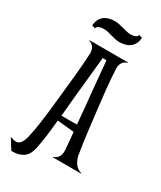

<svg xmlns="http://www.w3.org/2000/svg" viewBox="-260 -881 869 1039"><g transform="rotate(30 174.5 -362.0)"><path d="M250 -72.8Q247.6 -98.6 245.4 -124Q243.2 -149.4 240.7 -175.8Q230 -176.8 216.8 -177.7Q203.6 -178.7 186 -180.7Q170.4 -182.1 158 -183.3Q145.5 -184.6 135.7 -186Q134.3 -172.4 132.6 -155.8Q130.9 -139.2 128.9 -120.8Q127 -102.5 124.5 -83.5Q122.1 -64.5 118.7 -45.9Q116.2 -30.8 113.5 -15.1Q110.8 0.5 106.4 14.9Q102.1 29.3 94.7 41.7Q87.4 54.2 75.2 63.2Q63 72.3 44.7 77.6Q26.4 83 0 82.5L-39.1 19.5L-37.6 18.1Q-19.5 26.4 -4.4 26.4Q15.6 26.4 27.6 6.8Q39.6 -12.7 45.9 -48.8Q52.7 -78.6 58.6 -118.2Q64.5 -157.7 69.3 -199.7Q74.2 -241.7 78.1 -281.7Q82 -321.8 85.4 -352.1Q91.3 -408.7 96.9 -465.1Q102.5 -521.5 105.5 -583Q106.9 -603.5 99.4 -619.1Q91.8 -634.8 74.2 -642.6L66.9 -645.5L66.4 -647.9H308.1L307.6 -645.5L299.8 -642.6Q282.2 -634.8 274.7 -619.1Q267.1 -603.5 269 -583Q272 -521.5 277.8 -465.3Q283.7 -409.2 290.5 -352.1Q298.3 -288.1 306.2 -220.7Q314 -153.3 327.1 -74.7Q333.5 -48.8 347.4 -29.8Q361.3 -10.7 387.7 -2.4L388.2 0H212.4L211.9 -2.4Q235.4 -10.7 243.9 -28.6Q252.4 -46.4 250 -72.8ZM186.5 -218.3Q201.2 -218.3 213.6 -218.5Q226.1 -218.8 236.3 -219.2L226.1 -334Q225.1 -343.3 223.4 -359.4Q221.7 -375.5 219.7 -395.8Q217.8 -416 215.6 -439Q213.4 -461.9 211.4 -484.9Q206.1 -537.6 200.7 -599.6L177.2 -600.1Q171.4 -540.5 166 -488.3Q163.6 -465.8 161.4 -442.9Q159.2 -419.9 157 -399.4Q154.8 -378.9 153.1 -361.8Q151.4 -344.7 150.4 -334Q147 -299.3 144.8 -271.5Q142.6 -243.7 139.6 -218.3ZM210.4 -719.7Q196.8 -719.7 183.6 -722.9Q170.4 -726.1 157.5 -729.7Q144.5 -733.4 131.3 -736.6Q118.2 -739.7 104.5 -739.7Q86.9 -739.7 75 -734.6Q63 -729.5 59.6 -718.3L40 -724.6Q41 -746.1 48.8 -761.5Q56.6 -776.9 69.3 -786.9Q82 -796.9 99.1 -801.5Q116.2 -806.2 135.7 -806.2Q149.4 -806.2 163.8 -803Q178.2 -799.8 192.1 -796.1Q206.1 -792.5 218.8 -789.3Q231.4 -786.1 241.7 -786.1Q259.8 -786.1 271.2 -791Q282.7 -795.9 286.6 -807.1L306.2 -801.3Q305.2 -779.8 297.4 -764.2Q289.6 -748.5 276.9 -738.8Q264.2 -729 247.1 -724.4Q230 -719.7 210.4 -719.7Z"/></g></svg>

Font: Smythe
Style: Regular
Weight: 400
Version: Version 1.000